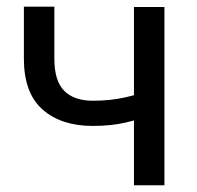

<svg xmlns="http://www.w3.org/2000/svg" viewBox="-20 -549 584 569"><path d="M467.3 -528.3V0H377V-528.3ZM436.5 -285.6V-211.4Q395.5 -195.8 352.3 -185.8Q309.1 -175.8 254.9 -175.8Q161.1 -175.8 106 -224.6Q50.8 -273.4 50.8 -375V-529.3H141.1V-375Q141.1 -309.1 170.4 -279.8Q199.7 -250.5 254.9 -250.5Q307.6 -250.5 351.3 -260.5Q395 -270.5 436.5 -285.6Z"/></svg>

Font: RobotoDEMO
Style: Regular
Weight: 400
Designer: Christian Robertson
Foundry: Google
Version: Version 2.136